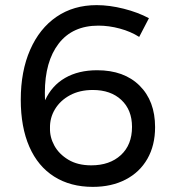

<svg xmlns="http://www.w3.org/2000/svg" viewBox="-20 -724 677 749"><path d="M364 -624Q263 -624 209 -554Q155 -484 155 -362Q155 -343 156 -333Q182 -390 234 -420Q286 -450 359 -450Q464 -450 524.5 -390Q585 -330 585 -228Q585 -157 555 -104.5Q525 -52 470 -23.5Q415 5 342 5Q255 5 191.5 -35Q128 -75 94.5 -151.5Q61 -228 61 -335Q61 -446 97.5 -529.5Q134 -613 200.5 -658.5Q267 -704 357 -704Q407 -704 462.5 -690Q518 -676 561 -653L523 -580Q490 -601 447.5 -612.5Q405 -624 364 -624ZM175 -224Q174 -189 192 -156Q210 -123 246.5 -101Q283 -79 336 -79Q408 -79 451.5 -119Q495 -159 495 -229Q495 -295 453.5 -334Q412 -373 342 -373Q291 -373 253 -352.5Q215 -332 194.5 -298Q174 -264 175 -224Z"/></svg>

Font: Montserrat arm2
Style: Regular
Weight: 400
Designer: Julieta Ulanovsky
Foundry: Julieta Ulanovsky
Version: Version 6.000